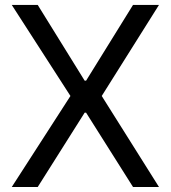

<svg xmlns="http://www.w3.org/2000/svg" viewBox="-20 -747 682 767"><path d="M261.4 -363.6 27 -727.3H130.7L318.2 -424.7H323.9L511.4 -727.3H615.1L386.4 -363.6L615.1 0H511.4L323.9 -296.9H318.2L130.7 0H27Z"/></svg>

Font: Inter P
Style: Regular
Weight: 400
Designer: Rasmus Andersson
Foundry: rsms
Version: Version 3.018;git-588b23468